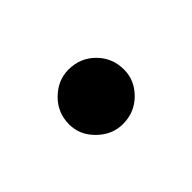

<svg xmlns="http://www.w3.org/2000/svg" viewBox="-38 -529 346 346"><g transform="rotate(-45 135.5 -355.5)"><path d="M134 -286Q107 -286 86 -306.5Q65 -327 65 -354Q65 -384 86 -404.5Q107 -425 134 -425Q164 -425 184.5 -404.5Q205 -384 205 -354Q205 -327 184.5 -306.5Q164 -286 134 -286Z"/></g></svg>

Font: Ibarra Real Nova Medium
Style: Regular
Weight: 500
Designer: Jose Maria Ribagorda & Octavio Pardo
Foundry: Jose Maria Ribagorda
Version: Version 2.000